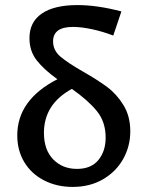

<svg xmlns="http://www.w3.org/2000/svg" viewBox="-20 -730 571 756"><path d="M307 -448Q365 -415 402.5 -387Q440 -359 466.5 -315.5Q493 -272 493 -213Q493 -154 465 -104Q437 -54 385.5 -24Q334 6 266 6Q204 6 154 -19.5Q104 -45 76 -91Q48 -137 48 -197Q48 -337 206 -418Q153 -456 124.5 -492.5Q96 -529 96 -580Q96 -643 144.5 -676.5Q193 -710 285 -710Q363 -710 458 -685L426 -590Q384 -606 342 -615Q300 -624 267 -624Q189 -624 189 -567Q189 -532 217.5 -507.5Q246 -483 307 -448ZM396 -188Q396 -250 361.5 -292.5Q327 -335 263 -380Q153 -320 153 -207Q153 -140 189.5 -102.5Q226 -65 283 -65Q339 -65 367.5 -100Q396 -135 396 -188Z"/></svg>

Font: Ysabeau Infant Semibold
Style: Regular
Weight: 600
Designer: Christian Thalmann (Catharsis Fonts)
Version: Version 0.003